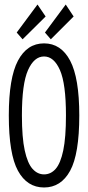

<svg xmlns="http://www.w3.org/2000/svg" viewBox="-20 -819 390 850"><path d="M175 11Q100 11 59.5 -63Q19 -137 19 -308Q19 -474 59.5 -550.5Q100 -627 175 -627Q250 -627 290.5 -550.5Q331 -474 331 -308Q331 -137 290.5 -63Q250 11 175 11ZM175 -47Q205 -47 226.5 -71.5Q248 -96 260 -153Q272 -210 272 -308Q272 -448 245.5 -508.5Q219 -569 175 -569Q131 -569 104 -508.5Q77 -448 77 -308Q77 -210 89.5 -153Q102 -96 124 -71.5Q146 -47 175 -47ZM205 -645 179 -675 271 -799 306 -746ZM80 -645 54 -675 146 -799 182 -746Z"/></svg>

Font: Inconsolata ExtraCondensed
Style: Regular
Weight: 400
Width: 2
Monospace: yes
Designer: Raph Levien, Cyreal, Brenton Simpson
Foundry: Raph Levien, Cyreal, Google
Version: Version 3.000; ttfautohint (v1.8.2.53-6de2)